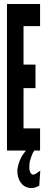

<svg xmlns="http://www.w3.org/2000/svg" viewBox="-20 -755 254 963"><path d="M181 0V-111H98V-313H158V-431H98V-624H181V-735H15V0H110C101 11 94 22 90 28C90 29 89 30 88 31C78 50 67 80 67 103C67 148 92 188 137 188C151 188 161 185 177 176L182 101C167 112 153 121 148 121C138 121 127 112 127 83C127 71 128 60 131 50C137 28 144 11 152 0Z"/></svg>

Font: League Gothic Condensed
Style: Regular
Weight: 400
Width: 3
Designer: Tyler Finck
Foundry: The League of Moveable Type
Version: Version 1.001;PS 001.001;hotconv 1.0.56;makeotf.lib2.0.21325